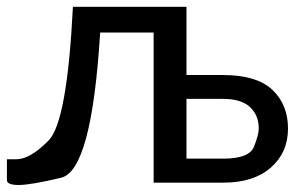

<svg xmlns="http://www.w3.org/2000/svg" viewBox="-20 -527 878 554"><path d="M518.1 -241.7V-69.3H624.5Q699.2 -69.3 712.9 -103.8Q726.6 -138.2 726.6 -156.2Q726.6 -194.3 701.4 -218Q676.3 -241.7 623 -241.7ZM518.1 -507.3V-310.5H623Q720.7 -310.5 765.9 -267.8Q811 -225.1 811 -156.2Q811 -86.9 761.5 -43.5Q711.9 0 625 0H423.3V-433.1H269Q244.6 -35.2 156.5 -14.2Q68.4 6.8 34.2 6.8Q0 6.8 0 -7.3V-67.4H26.4Q67.4 -67.4 120.6 -122.1Q173.8 -176.8 190.4 -507.3Z"/></svg>

Font: Lato-Medium
Style: Regular
Weight: 500
Designer: Lukasz Dziedzic
Foundry: tyPoland Lukasz Dziedzic
Version: Version 2.006; 2014-01-15